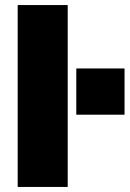

<svg xmlns="http://www.w3.org/2000/svg" viewBox="-20 -740 513 760"><path d="M282 -286V-469H473V-286ZM50 0V-720H248V0Z"/></svg>

Font: Chivo Medium Black
Style: Regular
Weight: 900
Version: Version 2.002